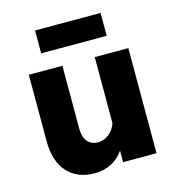

<svg xmlns="http://www.w3.org/2000/svg" viewBox="-107 -793 818 900"><g transform="rotate(-15 302.0 -343.5)"><path d="M546 0H384V-56Q361 -22 325 -3Q289 16 242 16Q160 16 111.5 -36.5Q63 -89 63 -189V-510H226V-206Q226 -163 245 -141.5Q264 -120 295 -120Q324 -120 348 -139Q372 -158 383 -189V-510H546ZM463 -592H145V-703H463Z"/></g></svg>

Font: Wix Madefor Text ExtraBold
Style: Regular
Weight: 800
Designer: Dalton Maag Ltd
Foundry: Dalton Maag Ltd
Version: Version 3.100